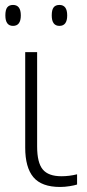

<svg xmlns="http://www.w3.org/2000/svg" viewBox="-20 -740 347 770"><path d="M128.9 -530.8V-152.8Q128.9 -87.4 151.6 -60.3Q174.3 -33.2 226.1 -33.2Q257.8 -33.2 289.1 -41V0Q279.3 3.4 259.3 6.6Q239.3 9.8 221.2 9.8Q147 9.8 114 -29.3Q81.1 -68.4 81.1 -147.9V-530.8ZM1.5 -678.2Q1.5 -700.7 9 -710.4Q16.6 -720.2 32.2 -720.2Q63.5 -720.2 63.5 -678.2Q63.5 -636.2 32.2 -636.2Q1.5 -636.2 1.5 -678.2ZM187.5 -678.2Q187.5 -700.7 195.1 -710.4Q202.6 -720.2 218.3 -720.2Q249.5 -720.2 249.5 -678.2Q249.5 -636.2 218.3 -636.2Q187.5 -636.2 187.5 -678.2Z"/></svg>

Font: JBL Sans
Style: Light
Weight: 300
Version: Version 1.10